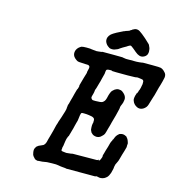

<svg xmlns="http://www.w3.org/2000/svg" viewBox="-119 -912 973 1040"><g transform="rotate(15 367.0 -392.5)"><path d="M491 -639Q498 -638 505 -637Q511 -637 522 -637Q541 -638 550 -637Q553 -637 564 -637Q575 -637 579 -638Q582 -638 587 -639Q595 -640 595 -640Q595 -641 601.5 -641Q608 -641 652 -641Q693 -641 700 -639Q709 -636 716 -630Q719 -627 722 -624Q736 -612 733 -593Q732 -586 728 -571Q725 -560 722 -549Q719 -538 717 -533Q707 -496 705 -487Q703 -481 701.5 -476.5Q700 -472 697 -462Q689 -434 687 -429Q685 -422 680 -415Q670 -403 659 -399Q644 -393 630 -400Q610 -410 604 -429Q602 -433 602 -439Q602 -448 605 -459Q607 -463 607.5 -466Q608 -469 608.5 -470.5Q609 -472 609.5 -472.5Q610 -473 610 -473Q612 -472 614 -480L615 -482L617 -490Q618 -492 619 -493Q620 -494 623 -506.5Q626 -519 626 -523Q626 -525 627 -527V-535Q627 -535 627 -538Q628 -548 620 -552Q618 -553 611.5 -553.5Q605 -554 601 -555Q592 -557 584 -555L580 -554L537 -553Q451 -553 450 -554Q446 -558 429 -556Q421 -555 418 -552Q415 -548 414 -529Q413 -522 406 -498Q405 -493 403 -485Q401 -477 400 -475Q399 -473 398 -468Q395 -456 391 -443Q390 -439 388 -435Q386 -431 386 -426Q386 -421 383 -409Q377 -390 378 -386Q381 -378 387 -375Q389 -374 405 -374Q435 -374 443 -379Q449 -383 453 -388.5Q457 -394 460 -405Q464 -423 467 -431Q470 -439 472 -443Q474 -447 479 -452Q498 -472 521 -466Q530 -464 539 -455Q552 -443 554 -430Q555 -424 554 -419Q552 -402 548 -395Q541 -382 541 -370Q541 -367 540 -364Q538 -355 531 -327Q522 -294 519 -284Q518 -280 516.5 -273.5Q515 -267 513.5 -262.5Q512 -258 509 -247Q503 -223 500 -216Q497 -209 489 -202Q481 -193 472 -190Q468 -189 462 -188Q448 -188 438 -194Q437 -195 434 -197.5Q431 -200 429 -202Q427 -204 427 -204.5Q427 -205 425 -209Q423 -213 422.5 -214Q422 -215 421 -218.5Q420 -222 420 -232Q420 -242 420 -244Q422 -251 421 -251Q421 -251 422 -254Q424 -262 423 -264Q422 -265 423 -267Q424 -273 421 -279Q419 -283 412 -286Q408 -288 403.5 -288.5Q399 -289 398 -289.5Q397 -290 389 -291Q381 -292 376 -292.5Q371 -293 361 -293Q351 -293 349 -292Q345 -290 343 -278Q340 -259 340 -255Q340 -248 335 -233Q333 -227 330.5 -215.5Q328 -204 326.5 -198.5Q325 -193 322.5 -185Q320 -177 319 -172Q318 -167 316 -162Q314 -152 312 -151Q311 -151 310 -147.5Q309 -144 308 -142Q305 -135 304 -128Q304 -126 302.5 -120Q301 -114 301 -109.5Q301 -105 299 -95Q295 -82 296 -77Q296 -74 295.5 -73.5Q295 -73 295 -70Q295 -67 299 -65Q301 -64 303 -64Q305 -63 319 -62Q325 -61 330 -62Q338 -63 349 -64Q358 -65 359 -66Q360 -66 427 -66.5Q494 -67 496 -67Q501 -69 503 -71Q505 -72 505 -72Q505 -72 504 -70Q503 -68 503 -68Q503 -68 505 -68Q508 -67 510 -70Q514 -76 518 -88Q520 -96 519 -97Q518 -98 520 -104Q522 -110 523 -114Q524 -118 527 -129Q535 -153 540 -174Q544 -186 545 -186Q546 -186 547.5 -191Q549 -196 549 -196.5Q549 -197 550 -197Q551 -197 552 -200Q555 -209 559 -216Q560 -218 560 -218.5Q560 -219 562.5 -221.5Q565 -224 565 -224.5Q565 -225 567 -227Q569 -229 571 -230.5Q573 -232 573 -232Q572 -234 583 -237Q597 -241 610 -234Q618 -231 618 -228Q618 -227 623 -222Q627 -217 631 -204L633 -196L632 -187Q632 -178 632 -176Q630 -168 628 -161Q627 -159 625 -150.5Q623 -142 619 -131Q612 -107 611 -102Q608 -91 605 -86Q601 -79 597 -69Q594 -58 593 -44Q592 -37 587 -20Q581 -2 572 7Q564 14 558 17Q540 25 524 20Q516 17 511 20Q510 20 507 21Q504 21 427.5 21Q351 21 346 21L343 20L335 19Q329 19 323 18Q317 17 310 16.5Q303 16 295 14L286 13H265Q244 13 236 14Q218 17 211 18Q205 18 202 18.5Q199 19 194 19Q189 19 188 20Q185 21 176 18Q167 15 167 12Q167 12 162.5 7.5Q158 3 156 -1Q154 -5 153.5 -5.5Q153 -6 153.5 -6Q154 -6 153 -8.5Q152 -11 151 -17Q148 -34 153 -42Q157 -48 156 -48Q156 -49 160 -53Q169 -61 181 -65Q189 -68 194 -71Q203 -78 207 -92Q208 -97 211 -108.5Q214 -120 216 -126Q218 -132 220 -140.5Q222 -149 225 -159Q230 -180 233 -192Q236 -202 238 -207Q239 -212 239 -212L248 -238Q249 -241 250 -244Q253 -255 254 -257Q255 -259 256.5 -265Q258 -271 260 -276Q263 -285 263 -288Q263 -288 263.5 -291.5Q264 -295 264 -295.5Q264 -296 264 -299L265 -306Q265 -306 265 -308.5Q265 -311 266 -315Q267 -319 269 -323Q270 -329 273.5 -341Q277 -353 279.5 -362.5Q282 -372 282 -372.5Q282 -373 284.5 -382.5Q287 -392 289.5 -400.5Q292 -409 292 -409Q294 -409 297 -421Q300 -431 298 -431Q297 -430 301 -444Q304 -453 311 -480L318 -503L320 -510Q320 -511 319.5 -511Q319 -511 320 -516Q327 -540 324 -546Q321 -551 316 -552Q313 -553 298 -553Q268 -554 263 -555Q254 -556 248 -561Q246 -563 244 -564Q238 -568 232 -576Q225 -587 226 -599Q227 -615 240 -628Q247 -634 254 -638Q262 -641 283 -641Q302 -641 303 -640.5Q304 -640 308.5 -639.5Q313 -639 322 -638Q340 -635 349 -637Q351 -638 357 -638Q369 -639 369.5 -640Q370 -641 374 -641Q378 -641 430 -641Q482 -641 483.5 -640.5Q485 -640 491 -639ZM512 -806Q526 -809 538 -801Q551 -793 575 -772Q583 -764 589 -759Q606 -744 606 -741Q606 -740 609 -734Q615 -723 615 -708Q615 -700 613.5 -696Q612 -692 612.5 -692Q613 -692 611 -689Q605 -678 591 -673Q580 -669 569 -673Q559 -676 546 -687Q541 -691 528 -702Q514 -714 509.5 -713Q505 -712 497 -707Q494 -704 490.5 -702.5Q487 -701 482.5 -698Q478 -695 472 -692Q463 -687 458 -683Q449 -675 429 -669Q424 -668 418 -668Q405 -668 400 -673Q399 -674 394 -677Q386 -683 382 -690Q377 -698 376 -704Q372 -725 391 -743Q399 -750 419 -761Q423 -763 439 -771Q454 -779 455 -779Q458 -779 465 -783Q467 -784 468.5 -784Q470 -784 473 -785.5Q476 -787 477 -787Q482 -787 488 -793Q489 -794 492.5 -795.5Q496 -797 496 -798Q496 -799 501 -801Q506 -803 507 -804Q508 -805 512 -806Z"/></g></svg>

Font: TT2020 Style E
Style: Italic
Weight: 400
Italic angle: -15°
Version: Version 0.2.000